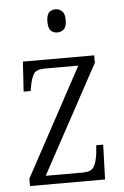

<svg xmlns="http://www.w3.org/2000/svg" viewBox="-53 -787 532 826"><g transform="rotate(-5 212.5 -374.0)"><path d="M43 0V-32L295 -498H151Q114 -498 102.5 -480.5Q91 -463 84 -423L81 -407H51L59 -536H367V-504L114 -38H275Q310 -38 322 -57Q334 -76 339 -116L342 -150H372L367 0ZM218 -648Q201 -648 190 -658.5Q179 -669 179 -698Q179 -726 190 -737Q201 -748 218 -748Q234 -748 246 -737Q258 -726 258 -698Q258 -669 246 -658.5Q234 -648 218 -648Z"/></g></svg>

Font: Noto Serif Tamil Condensed Light
Style: Italic
Weight: 300
Width: 3
Italic angle: -12°
Designer: Indian Type Foundry, Tom Grace, and the Monotype Design Team
Foundry: Monotype Imaging Inc.
Version: Version 2.003; ttfautohint (v1.8.4.7-5d5b)